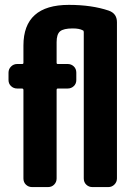

<svg xmlns="http://www.w3.org/2000/svg" viewBox="-20 -760 540 780"><path d="M421.9 -716.8Q455.1 -705.1 455.1 -669.9V-35.2Q455.1 -20.5 444.8 -10.3Q434.6 0 419.9 0H355.5Q340.8 0 330.6 -9.8Q320.3 -19.5 320.3 -35.2V-629.9Q320.3 -635.7 316.4 -636.7Q302.7 -644.5 275.4 -644.5Q238.3 -644.5 224.1 -632.8Q210 -621.1 210 -588.9V-504.9Q210 -500 214.8 -500H254.9Q269.5 -500 279.8 -490.2Q290 -480.5 290 -464.8V-434.6Q290 -419.9 279.8 -410.2Q269.5 -400.4 254.9 -400.4H214.8Q210 -400.4 210 -394.5V-35.2Q210 -20.5 200.2 -10.3Q190.4 0 174.8 0H110.4Q95.7 0 85.4 -9.8Q75.2 -19.5 75.2 -35.2V-394.5Q75.2 -399.4 70.3 -400.4H49.8Q35.2 -400.4 24.9 -410.2Q14.6 -419.9 14.6 -434.6V-464.8Q14.6 -479.5 24.9 -489.7Q35.2 -500 49.8 -500H70.3Q75.2 -500 75.2 -504.9V-575.2Q75.2 -740.2 259.8 -740.2Q352.5 -740.2 421.9 -716.8Z"/></svg>

Font: Rounded-L Mgen+ 1mn bold
Style: Bold
Weight: 700
Designer: [Source Han Sans]
Ryoko NISHIZUKA  (kana & ideographs); Paul D. Hunt (Latin, Greek & Cyrillic); Wenlong ZHANG  (bopomofo
Version: Version 1.059.20150602